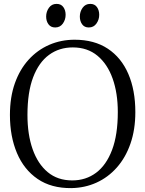

<svg xmlns="http://www.w3.org/2000/svg" viewBox="-20 -955 746 986"><path d="M346 11Q243.5 12 173.2 -36Q103 -84 67 -169.2Q31 -254.5 31 -364.5Q31 -455.5 56.2 -527Q81.5 -598.5 127 -648.5Q172.5 -698.5 233 -724.8Q293.5 -751 363 -751Q464 -751 533.5 -705Q603 -659 639 -575.5Q675 -492 675 -379.5Q675 -289.5 650 -217.5Q625 -145.5 580 -94.8Q535 -44 475.2 -17Q415.5 10 346 11ZM351 -28.5Q421 -28.5 473.5 -67.8Q526 -107 555.5 -185Q585 -263 585 -379.5Q585 -476.5 558.5 -551.2Q532 -626 480.5 -668.8Q429 -711.5 354 -711.5Q284 -711.5 231.8 -673.2Q179.5 -635 150.2 -558.2Q121 -481.5 121 -364.5Q121 -264.5 147.5 -189Q174 -113.5 225 -71Q276 -28.5 351 -28.5ZM263 -814Q241 -814 229 -830.2Q217 -846.5 217 -870Q217 -895 231.2 -915Q245.5 -935 270 -935H271Q293.5 -935 305.2 -918.8Q317 -902.5 317 -879Q317 -854 302.8 -834Q288.5 -814 264 -814ZM435.5 -814Q413.5 -814 401.8 -830.2Q390 -846.5 390 -870Q390 -895 404.2 -915Q418.5 -935 443 -935H444Q466 -935 477.8 -918.8Q489.5 -902.5 489.5 -879Q489.5 -854 475.2 -834Q461 -814 436.5 -814Z"/></svg>

Font: Merriweather 60pt Light
Style: Regular
Weight: 300
Version: Version 2.100